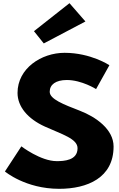

<svg xmlns="http://www.w3.org/2000/svg" viewBox="-20 -1172 745 1207"><path d="M193.5 -976 255.2 -899 517 -1037 416.8 -1152ZM386 -840C239.8 -840 90.2 -742 90.2 -588C90.2 -502 154 -425 262.8 -376C370.7 -327 467.5 -300 467.5 -240C467.5 -163 381.7 -159 336.5 -159C235.3 -159 114.3 -252 114.3 -252L11 -94C11 -94 139.7 15 352 15C529 15 694 -54 694 -251C694 -359 583 -437 481.8 -476C378.3 -516 292.5 -549 292.5 -595C292.5 -640 330 -669 400.3 -669C493.8 -669 584 -612 584 -612L667.7 -762C667.7 -762 551 -840 386 -840Z"/></svg>

Font: Hussar
Style: BdWide
Weight: 700
Foundry: Cannot Into Space Fonts
Version: Version 2.00